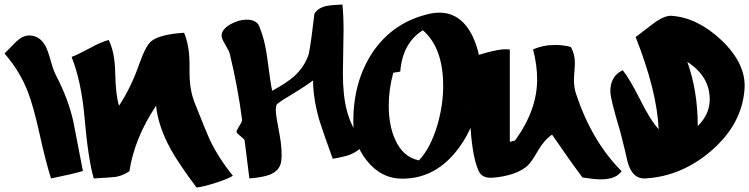

<svg xmlns="http://www.w3.org/2000/svg" viewBox="-45 -790 3317 850"><path d="M322 -33Q279 -20 181 0Q159 -67 129 -202Q102 -323 79 -382Q42 -477 -25 -553Q-8 -571 27 -606Q56 -633 84 -633Q129 -633 155 -589Q166 -570 179 -523Q192 -476 203 -456Q258 -351 280 -250Q294 -178 322 -33Z M986 -12Q967 1 909.5 19.5Q852 38 825 40Q747 -64 711 -129Q655 -231 646 -322Q644 -324 643 -324Q645 -324 646 -322Q550 -178 528 -32Q492 -8 457 -6Q454 -5 370 0Q345 -87 329 -272Q315 -430 272 -538Q297 -547 353 -577Q404 -605 436 -613Q463 -561 465 -470Q467 -368 482 -322Q536 -404 572 -508Q600 -587 624 -607Q661 -638 770 -645Q794 -587 794 -507V-471Q794 -393 816 -337Q870 -201 883 -173Q922 -91 986 -12Z M1569 -152Q1543 -121 1506 -106Q1484 -97 1428 -87Q1380 -220 1369 -257Q1341 -354 1341 -434Q1310 -410 1239 -367Q1180 -332 1179 -325Q1176 -315 1176 -302Q1176 -280 1192 -198Q1206 -124 1200 -76Q1194 -35 1150 -17Q1120 -5 1059 0Q1053 -47 1038 -168Q1037 -174 1020 -187Q1003 -200 1002 -206Q1002 -212 1014.5 -232Q1027 -252 1027 -258Q1008 -404 972 -553Q969 -564 952 -593Q936 -619 936 -632Q936 -661 978 -684Q1014 -703 1046 -703Q1091 -703 1103 -673Q1128 -613 1138 -534Q1154 -411 1160 -388Q1226 -424 1258 -453Q1304 -495 1322 -551Q1333 -607 1347 -729Q1361 -754 1398 -763Q1419 -768 1471 -770Q1476 -718 1476 -656Q1476 -624 1474.5 -561Q1473 -498 1473 -466Q1473 -365 1491 -299Q1513 -216 1569 -152Z M2078 -354Q2050 -208 1968 -112Q1873 1 1736 1Q1642 1 1578 -80Q1519 -155 1519 -251Q1519 -428 1603 -556Q1695 -694 1861 -730Q1880 -734 1900 -734Q1996 -734 2047 -630Q2086 -548 2086 -441Q2086 -396 2078 -354ZM1827 -656Q1737 -600 1727 -473L1696 -468Q1676 -395 1676 -322Q1676 -237 1703 -175Q1738 -94 1810 -80Q1861 -135 1891 -235Q1917 -324 1917 -410Q1917 -578 1827 -656Z M2707 -32Q2682 4 2615 4Q2588 4 2534 -4Q2483 -71 2399 -194Q2365 -171 2338 -125Q2308 -73 2291 -57Q2254 -23 2180 -9Q2148 -3 2128 -3Q2089 -3 2075 -31Q2038 -108 2034 -323Q2036 -200 2036 -519Q2036 -538 2105 -556Q2164 -572 2193 -572Q2203 -572 2212 -571V-162L2235 -168Q2333 -302 2333 -439Q2333 -501 2315 -571Q2359 -591 2413 -591Q2450 -591 2482 -582Q2500 -551 2500 -512Q2500 -499 2498 -474Q2496 -449 2496 -436Q2496 -402 2505 -375Q2575 -164 2707 -32Z M3251 -394Q3239 -238 3102 -121Q2971 -9 2811 0Q2755 3 2734 -71Q2724 -117 2701 -207Q2657 -353 2657 -385Q2657 -454 2712 -479Q2742 -442 2790 -347Q2834 -258 2871 -218Q2863 -389 2769 -626Q2794 -645 2844.5 -683.5Q2895 -722 2928 -720Q3043 -712 3149 -612Q3260 -506 3251 -394ZM3044 -232Q3097 -284 3097 -350Q3097 -452 2998 -516Q3044 -387 3044 -232Z"/></svg>

Font: To Be Continued
Style: Regular
Weight: 400
Version: Macromedia Fontographer 4.1.4 9/2/97